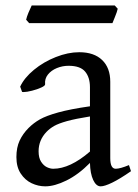

<svg xmlns="http://www.w3.org/2000/svg" viewBox="-20 -657 499 692"><path d="M304.2 -69.8Q262.7 -27.8 219.7 -6.6Q176.8 14.6 143.1 14.6Q117.7 14.6 94 3.4Q70.3 -7.8 54.7 -31.5Q39.1 -55.2 39.1 -90.8Q39.1 -125.5 50.8 -150.4Q62.5 -175.3 83 -195.8Q101.1 -213.9 123.8 -226.8Q146.5 -239.7 189.7 -251.7Q232.9 -263.7 304.2 -273.9V-342.8Q304.2 -378.4 286.6 -399.2Q269 -419.9 227.1 -419.9Q205.1 -419.9 184.8 -411.6Q164.6 -403.3 152.6 -388.2Q140.6 -373 142.6 -353.5Q143.1 -348.1 128.9 -341.6Q114.7 -335 95.5 -330.1Q76.2 -325.2 64.9 -325.2Q61 -325.2 59.6 -325.7L52.7 -344.7Q67.4 -376.5 102.3 -405.3Q137.2 -434.1 181.2 -451.4Q225.1 -468.8 265.6 -468.8Q318.8 -468.8 348.1 -440.7Q377.4 -412.6 377.4 -362.3V-86.9Q377.4 -48.8 397 -48.8Q413.1 -48.8 444.8 -62L452.1 -40Q412.1 -12.2 384.5 1.2Q356.9 14.6 342.8 14.6Q326.7 14.6 315.9 -8.3Q305.2 -31.2 304.2 -69.8ZM304.2 -237.3Q252 -229 221.4 -220.5Q190.9 -211.9 175 -202.9Q159.2 -193.8 147.5 -181.6Q119.1 -151.9 119.1 -111.8Q119.1 -87.9 128.2 -74Q137.2 -60.1 149.2 -54.4Q161.1 -48.8 171.9 -48.8Q232.4 -48.8 304.2 -110.8ZM85 -573.7 74.2 -585.9Q76.2 -595.7 82.3 -610.6Q88.4 -625.5 94.2 -637.2H393.6L404.3 -625.5Q401.9 -614.3 394.3 -595.9Q386.7 -577.6 385.3 -573.7Z"/></svg>

Font: David Libre
Style: Regular
Weight: 400
Version: Version 1.000